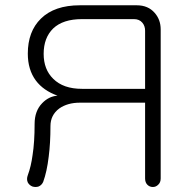

<svg xmlns="http://www.w3.org/2000/svg" viewBox="-20 -708 748 745"><path d="M510.7 -687.5H290Q191.4 -687.5 138.7 -635.7Q87.9 -585.9 87.9 -500Q87.9 -437.5 119.1 -395.5Q148.4 -356.4 203.1 -336.9Q168.9 -334 143.6 -307.6Q114.3 -277.3 114.3 -227.5Q114.3 -156.2 106.4 -106.4Q100.6 -62.5 87.9 -28.3Q82 -12.7 87.9 0Q93.8 10.7 105.5 15.6Q118.2 19.5 129.9 15.6Q141.6 10.7 147.5 -2Q162.1 -42 168.9 -99.6Q175.8 -152.3 175.8 -218.8Q175.8 -261.7 210 -287.1Q242.2 -309.6 290 -309.6H543V-15.6Q543 0 551.8 8.8Q560.5 17.6 573.2 17.6Q585 17.6 593.8 8.8Q603.5 0 603.5 -15.6V-593.8Q603.5 -631.8 580.1 -658.2Q554.7 -687.5 510.7 -687.5ZM297.9 -363.3Q225.6 -363.3 186.5 -402.3Q149.4 -438.5 149.4 -499Q149.4 -561.5 186.5 -597.7Q224.6 -633.8 297.9 -633.8H500Q520.5 -633.8 532.2 -620.1Q543 -607.4 543 -588.9V-363.3Z"/></svg>

Font: Gulim
Style: Regular
Weight: 400
Version: Version 2.21